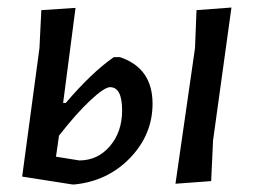

<svg xmlns="http://www.w3.org/2000/svg" viewBox="-20 -485 674 511"><path d="M596 -465 547 -111 542 -3 447 4 499 -357 503 -458ZM39 -15 85 -357 90 -458 181 -464 148 -211H155Q224 -292 283 -333H299Q386 -304 386 -209Q386 -127 326.5 -65Q267 -3 178 6H173ZM273 -253Q258 -253 220.5 -218Q183 -183 137 -124L129 -68L191 -58Q240 -58 272.5 -96Q305 -134 305 -191Q305 -253 273 -253Z"/></svg>

Font: Alegreya Sans SC Medium
Style: Italic
Weight: 500
Italic angle: -7°
Designer: Juan Pablo del Peral
Foundry: Huerta Tipografica
Version: Version 2.007